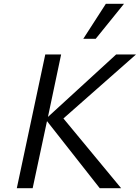

<svg xmlns="http://www.w3.org/2000/svg" viewBox="-20 -985 732 1005"><path d="M502 0 226 -351 151 0H68L217 -700H300L231 -373L588 -700H692L312 -365L614 0ZM416 -782 534 -965H629L481 -782Z"/></svg>

Font: Isabella Sans
Style: Italic
Weight: 400
Italic angle: -12°
Designer: Christian Thalmann (Catharsis Fonts), Cristiano Sobral
Foundry: The Isabella Sans Project Authors
Version: Version 2.026; ttfautohint (v1.8.4.7-5d5b-dirty)